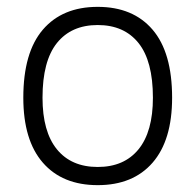

<svg xmlns="http://www.w3.org/2000/svg" viewBox="-20 -530 571 560"><path d="M48 -245Q48 -377 105 -443.5Q162 -510 265 -510Q368 -510 425 -443.5Q482 -377 482 -245Q482 -121 425 -55.5Q368 10 265 10Q162 10 105 -55.5Q48 -121 48 -245ZM265 -43Q342 -43 384 -94.5Q426 -146 426 -245Q426 -352 384 -404.5Q342 -457 265 -457Q188 -457 146 -404.5Q104 -352 104 -245Q104 -146 146 -94.5Q188 -43 265 -43Z"/></svg>

Font: Haskoy Light
Style: Regular
Weight: 300
Designer: Ertekin Erdin
Foundry: Ertekin Erdin
Version: Version 2.000; ttfautohint (v1.8.4.7-5d5b)